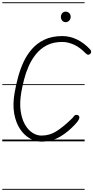

<svg xmlns="http://www.w3.org/2000/svg" viewBox="-25 -1250 826 1698"><path d="M340 2.5Q288.5 2.5 238.8 -25.8Q189 -54 152 -109.5Q115 -165 100.5 -246.2Q86 -327.5 105 -434Q116 -496 134 -564.5Q152 -633 181.5 -698Q211 -763 257 -815.8Q303 -868.5 369 -899.8Q435 -931 526.5 -931Q593 -931 655.2 -901Q717.5 -871 770 -815Q779.5 -806.5 781 -794.8Q782.5 -783 774.5 -775.5Q768 -767 757.2 -766Q746.5 -765 733.5 -777.5Q684 -829.5 630.5 -854.2Q577 -879 525 -879Q446.5 -879 389.5 -849.5Q332.5 -820 293.2 -771.2Q254 -722.5 228.2 -663.8Q202.5 -605 187.5 -545.2Q172.5 -485.5 163.5 -435Q147.5 -341.5 157.5 -270Q167.5 -198.5 195.2 -149.8Q223 -101 261.5 -76Q300 -51 341 -51Q415 -51 474.5 -89.5Q534 -128 594 -185.5Q617.5 -206 626.8 -220Q636 -234 650.5 -234Q662.5 -234 668.8 -229.2Q675 -224.5 677 -214Q678 -207.5 672.5 -194Q667 -180.5 641.5 -152.5Q579 -84 505.8 -40.8Q432.5 2.5 340 2.5ZM340 2.5Q288.5 2.5 238.8 -25.8Q189 -54 152 -109.5Q115 -165 100.5 -246.2Q86 -327.5 105 -434Q116 -496 134 -564.5Q152 -633 181.5 -698Q211 -763 257 -815.8Q303 -868.5 369 -899.8Q435 -931 526.5 -931Q593 -931 655.2 -901Q717.5 -871 770 -815Q779.5 -806.5 781 -794.8Q782.5 -783 774.5 -775.5Q768 -767 757.2 -766Q746.5 -765 733.5 -777.5Q684 -829.5 630.5 -854.2Q577 -879 525 -879Q446.5 -879 389.5 -849.5Q332.5 -820 293.2 -771.2Q254 -722.5 228.2 -663.8Q202.5 -605 187.5 -545.2Q172.5 -485.5 163.5 -435Q147.5 -341.5 157.5 -270Q167.5 -198.5 195.2 -149.8Q223 -101 261.5 -76Q300 -51 341 -51Q415 -51 474.5 -89.5Q534 -128 594 -185.5Q617.5 -206 626.8 -220Q636 -234 650.5 -234Q662.5 -234 668.8 -229.2Q675 -224.5 677 -214Q678 -207.5 672.5 -194Q667 -180.5 641.5 -152.5Q579 -84 505.8 -40.8Q432.5 2.5 340 2.5ZM555.5 -1054Q537 -1054 525.2 -1067.5Q513.5 -1081 513.5 -1101Q513.5 -1119 525 -1133Q536.5 -1147 555.5 -1147Q574 -1147 587 -1134.2Q600 -1121.5 600 -1101Q600 -1081.5 587.2 -1067.8Q574.5 -1054 555.5 -1054ZM-5 420.5H723.5V428.5H-5ZM-5 -16H723.5V0H-5ZM-5 -505.5H723.5V-497.5H-5ZM-5 -1230H723.5V-1222H-5Z"/></svg>

Font: Edu VIC WA NT Pre Guide
Style: Regular
Weight: 400
Designer: Tina and Corey Anderson, Eben Sorkin, Mirko Velimirovic
Foundry: Google for Education
Version: Version 1.000